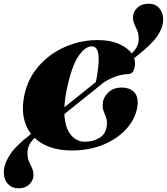

<svg xmlns="http://www.w3.org/2000/svg" viewBox="-66 -798 898 1033"><path d="M95.5 -73 101 -77.5Q37.5 -160.5 66 -291Q81 -358 118.5 -411.8Q156 -465.5 209.8 -503.8Q263.5 -542 327.5 -562.2Q391.5 -582.5 459.5 -582.5Q525.5 -582.5 572.8 -562.2Q620 -542 642 -510.5Q681.5 -546 680 -591Q680 -615.5 672.5 -633Q665 -650.5 657.5 -666.8Q650 -683 649.5 -703Q649 -732 671 -754.5Q693 -777 730.5 -778Q768 -779 789.5 -755.8Q811 -732.5 812 -695.5Q812.5 -651.5 780.8 -604.8Q749 -558 672.5 -498.5L655.5 -485Q662 -467 660 -448Q658.5 -428 650.5 -414.5Q642.5 -401 625 -399.5Q593 -398.5 561.8 -388.2Q530.5 -378 495.5 -357L280.5 -184.5Q284 -110 314.8 -72.8Q345.5 -35.5 390.5 -35.5Q434.5 -35.5 469.5 -56.5Q504.5 -77.5 509 -125.5Q511 -148.5 504.5 -165.8Q498 -183 491.2 -201Q484.5 -219 487 -244Q489 -272.5 516 -299.8Q543 -327 590 -327Q628.5 -327 653 -304.8Q677.5 -282.5 674.5 -237.5Q669 -171 622.2 -114.2Q575.5 -57.5 497.8 -23Q420 11.5 320 11.5Q254 11.5 203.8 -6.2Q153.5 -24 120.5 -56Q98 -34.5 89.5 -13.5Q81 7.5 82 29Q82 53 89.8 70.5Q97.5 88 105.5 104.5Q113.5 121 114 142.5Q114.5 171 93 192.8Q71.5 214.5 37 215Q0.5 216 -22.2 192.8Q-45 169.5 -45.5 130.5Q-46.5 89 -15.5 38.8Q15.5 -11.5 95.5 -73ZM293.5 -318Q282.5 -265.5 280.5 -221L449 -356Q453 -371.5 456.5 -392.5Q460 -413.5 463 -442Q468.5 -497.5 459.2 -523Q450 -548.5 428 -548.5Q391.5 -548.5 355.5 -495.2Q319.5 -442 293.5 -318Z"/></svg>

Font: Fraunces 72pt Black
Style: Italic
Weight: 900
Italic angle: -16°
Version: Version 1.000;[b76b70a41]